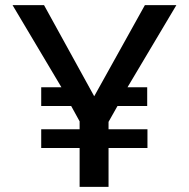

<svg xmlns="http://www.w3.org/2000/svg" viewBox="-20 -730 739 750"><path d="M478 -389H555V-316H439L404 -254V-225H556V-152H404V0H291V-152H141V-225H291V-256L258 -316H141V-389H220L29 -710H152L348 -354L546 -710H669Z"/></svg>

Font: Raleway SemiBold
Style: Regular
Weight: 600
Designer: Matt McInerney, Pablo Impallari, Rodrigo Fuenzalida
Foundry: Matt McInerney, Pablo Impallari, Rodrigo Fuenzalida
Version: Version 4.026